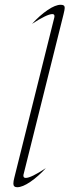

<svg xmlns="http://www.w3.org/2000/svg" viewBox="-20 -778 291 804"><path d="M36 -9Q36 -19 40 -34L207 -703Q208 -706 208 -711Q208 -719 199 -719Q177 -719 114 -678Q147 -714 179.5 -736Q212 -758 234 -758Q243 -758 247 -755Q251 -752 251 -745Q251 -738 246 -718L79 -49Q78 -47 78 -42Q78 -33 88 -33Q110 -33 172 -74Q140 -39 107 -16.5Q74 6 52 6Q36 6 36 -9Z"/></svg>

Font: Srisakdi
Style: Regular
Weight: 400
Designer: Cadson Demak Co.,Ltd.
Foundry: Cadson Demak Co.,Ltd.
Version: Version 1.000